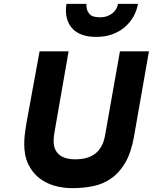

<svg xmlns="http://www.w3.org/2000/svg" viewBox="-20 -967 795 999"><path d="M480 -775Q439 -775 409 -785.5Q379 -796 360 -815Q341 -834 332 -859Q323 -884 323 -913Q323 -929 326 -947H430Q429 -944 429.5 -940.5Q430 -937 430 -934Q430 -914 444.5 -895.5Q459 -877 499 -877Q522 -877 539 -883.5Q556 -890 567.5 -900Q579 -910 585.5 -922.5Q592 -935 594 -947H698Q692 -913 675 -882Q658 -851 630.5 -827Q603 -803 565.5 -789Q528 -775 480 -775ZM357 12Q306 12 260.5 -1.5Q215 -15 180.5 -43.5Q146 -72 126 -115Q106 -158 106 -218Q106 -235 108 -257.5Q110 -280 118 -329L186 -700H337L267 -299Q262 -272 260.5 -259.5Q259 -247 259 -234Q259 -207 268 -188.5Q277 -170 292 -159Q307 -148 327 -143Q347 -138 369 -138Q399 -138 425 -144Q451 -150 472 -165Q493 -180 507.5 -205.5Q522 -231 528 -270L604 -700H755L677 -255Q662 -172 631.5 -120Q601 -68 558.5 -38.5Q516 -9 464.5 1.5Q413 12 357 12Z"/></svg>

Font: Overpass Heavy
Style: Italic
Weight: 900
Italic angle: -10°
Designer: Delve Withrington, Dave Bailey
Foundry: Delve Fonts
Version: Version 3.000;DELV;Overpass